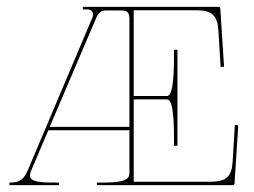

<svg xmlns="http://www.w3.org/2000/svg" viewBox="-20 -540 740 560"><path d="M221.5 -520V-512.5H235C247 -512.5 251.5 -505 251.5 -497.5C251.5 -495 251 -492 250 -490L61.5 -44.5C50.5 -18 38.5 -7.5 9.5 -7.5H7.5V0H152V-7.5H141.5C93.5 -7.5 67.5 -10 67.5 -28.5C67.5 -32 68.5 -36.5 70.5 -41.5L121 -160H357.5V-35.5C357.5 -21 351 -7.5 282.5 -7.5H262.5V0H659C660.5 0 664 -1 664 -4.5L675 -174.5L665 -175.5L658.5 -68.5C656 -26 640.5 -10 595 -10H370V-250H467.5C487.5 -250 487.5 -169 487.5 -125V-115H497.5V-395H487.5V-385C487.5 -344 487.5 -260 467.5 -260H370V-510H553.5C597.5 -510 614 -495.5 617 -451.5L623.5 -344.5L633.5 -345.5L622.5 -515.5C622.5 -517 621 -520 617.5 -520ZM125 -170 260.5 -487.5C264 -496 270.5 -509.5 287.5 -509.5H334C351.5 -509.5 357.5 -502.5 357.5 -485V-170Z"/></svg>

Font: ZnikomitSC
Style: Regular
Weight: 100
Designer: gluk
Foundry: gluk
Version: Version 0.55